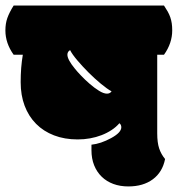

<svg xmlns="http://www.w3.org/2000/svg" viewBox="-62 -670 643 694"><path d="M324.7 -331.5Q335.4 -331.5 341.3 -339.8Q325.2 -348.6 302.5 -367.4Q279.8 -386.2 257.6 -408.4Q235.4 -430.7 217 -452.4Q198.7 -474.1 191.4 -488.8Q181.6 -483.4 181.6 -472.2Q181.6 -454.6 209 -421.4Q216.3 -412.1 230.7 -397Q245.1 -381.8 262 -367.2Q278.8 -352.5 295.7 -342Q312.5 -331.5 324.7 -331.5ZM268.6 -147Q302.2 -150.4 339.8 -170.9Q376.5 -190.9 376.5 -210Q376.5 -219.2 369.6 -224.6Q357.9 -210.9 341.3 -200Q324.7 -189 304.9 -181.4Q285.2 -173.8 263.4 -169.9Q241.7 -166 218.8 -166Q171.4 -166 133.3 -180.7Q95.2 -195.3 68.4 -222.4Q41.5 -249.5 27.1 -287.6Q12.7 -325.7 12.7 -373Q12.7 -399.9 14.6 -424.6Q16.6 -449.2 20.5 -472.2H-12.7Q-42.5 -513.7 -42.5 -560.1Q-42.5 -585 -35.4 -605Q-28.3 -625 -12.7 -649.9H530.8Q538.6 -638.2 544.2 -628.2Q549.8 -618.2 553.5 -607.7Q557.1 -597.2 558.8 -585.7Q560.5 -574.2 560.5 -560.1Q560.5 -513.7 530.8 -472.2H506.3V-188Q506.3 -154.3 513.4 -133.3Q520.5 -112.3 534.7 -95.2Q525.4 -47.9 490.5 -22Q455.6 3.9 401.9 3.9Q372.1 3.9 347.7 -5.1Q323.2 -14.2 305.7 -31.2Q288.1 -48.3 278.3 -72.5Q268.6 -96.7 268.6 -127Z"/></svg>

Font: Modak sl
Style: Regular
Weight: 400
Designer: Sarang Kulkarni, Maithili Shingre, Noopur Datye
Foundry: Ek Type
Version: Version 1.036;PS Version 1.000;hotconv 1.0.79;makeotf.lib2.5